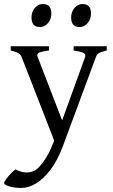

<svg xmlns="http://www.w3.org/2000/svg" viewBox="-43 -682 556 946"><path d="M266.1 40Q240.2 108.9 205.3 154.8Q170.4 200.7 133.3 222.4Q96.2 244.1 62 244.1Q38.1 244.1 18.6 240.2Q-1 236.3 -12 230.5Q-22.9 224.6 -22.9 218.3Q-22.9 214.4 -12.7 200.4Q-2.4 186.5 11 172.4Q24.4 158.2 34.2 152.3Q59.6 167.5 87.9 167.5Q106.4 167.5 122.1 161.1Q133.8 157.2 150.1 140.1Q166.5 123 182.6 97.7Q198.7 72.3 210 44.9L224.1 11.2L64 -399.9Q59.6 -413.1 47.4 -420.2Q35.2 -427.2 9.8 -433.1V-454.1H198.2V-433.1Q166 -428.7 153.3 -424.1Q140.6 -419.4 140.6 -410.2Q140.6 -406.2 143.1 -399.9L263.2 -88.9L376 -399.9Q377.4 -404.3 377.4 -408.2Q377.4 -418 365 -423.1Q352.5 -428.2 319.8 -433.1V-454.1H482.9V-433.1Q462.4 -428.2 452.6 -424.3Q442.9 -420.4 437.7 -415Q432.6 -409.7 429.2 -399.9ZM112.3 -595.7Q112.3 -613.8 119.9 -629.2Q127.4 -644.5 140.4 -653.3Q153.3 -662.1 168.5 -662.1Q210 -662.1 210 -615.7Q210 -587.9 193.6 -568.4Q177.2 -548.8 153.3 -548.8Q112.3 -548.8 112.3 -595.7ZM307.6 -595.7Q307.6 -613.8 315.2 -629.2Q322.8 -644.5 335.7 -653.3Q348.6 -662.1 363.8 -662.1Q405.3 -662.1 405.3 -615.7Q405.3 -587.9 388.9 -568.4Q372.6 -548.8 348.6 -548.8Q307.6 -548.8 307.6 -595.7Z"/></svg>

Font: David Libre
Style: Regular
Weight: 400
Version: Version 1.000